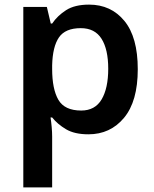

<svg xmlns="http://www.w3.org/2000/svg" viewBox="-20 -572 666 832"><path d="M366 -552Q461 -552 519 -481.5Q577 -411 577 -272Q577 -133 517.5 -61.5Q458 10 363 10Q303 10 266 -12Q229 -34 206 -63H199Q202 -44 204 -21.5Q206 1 206 20V240H81V-542H183L200 -470H206Q229 -504 266.5 -528Q304 -552 366 -552ZM330 -450Q263 -450 235.5 -410Q208 -370 206 -289V-273Q206 -186 233 -139.5Q260 -93 332 -93Q392 -93 420.5 -141.5Q449 -190 449 -274Q449 -358 420 -404Q391 -450 330 -450Z"/></svg>

Font: Noto Sans Medefaidrin SemiBold
Style: Regular
Weight: 600
Designer: Dalton Maag Ltd
Foundry: Dalton Maag Ltd
Version: Version 1.002; ttfautohint (v1.8.4.7-5d5b)